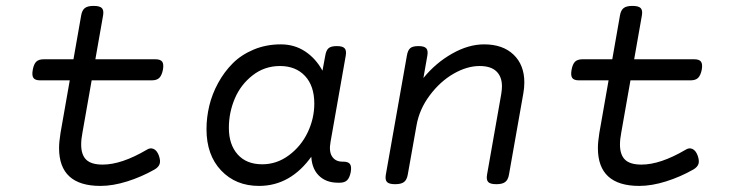

<svg xmlns="http://www.w3.org/2000/svg" viewBox="-20 -610 2438 641"><path d="M251 -558.6 182.1 -166.5Q177.2 -136.2 177.2 -115.7Q177.2 10.7 315.4 10.7Q356.9 10.7 404.8 -4.4Q452.6 -19.5 495.6 -43.9Q509.3 -51.8 512.9 -62.5Q516.6 -73.2 510.3 -90.8Q503.9 -107.9 492.7 -112.8Q481.4 -117.7 469.7 -109.9Q385.7 -60.5 322.8 -60.5Q284.7 -60.5 267.8 -76.9Q251 -93.3 251 -127.4Q251 -145.5 255.4 -168L324.2 -558.6Q327.1 -575.7 320.1 -583Q313 -590.3 292.5 -590.3Q272.5 -590.3 263.2 -583Q253.9 -575.7 251 -558.6ZM126 -412.1Q109.4 -412.1 101.1 -404.1Q92.8 -396 89.4 -377Q85.9 -357.9 91.6 -349.9Q97.2 -341.8 113.8 -341.8H486.8Q503.4 -341.8 511.7 -349.9Q520 -357.9 523.9 -377Q527.3 -396 521.5 -404.1Q515.6 -412.1 499 -412.1Z M669.4 -178.7Q669.4 -92.3 718.3 -40.8Q767.1 10.7 844.7 10.7Q950.7 10.7 1021.5 -89.8L1019 -95.7Q1019 -50.3 1043.2 -25.1Q1067.4 0 1108.4 0H1113.8Q1130.4 0 1138.7 -8.1Q1147 -16.1 1150.9 -35.2Q1154.3 -54.2 1148.4 -62.3Q1142.6 -70.3 1126 -70.3H1123.5Q1100.1 -70.3 1088.9 -87.2Q1077.6 -104 1083.5 -136.2L1134.3 -424.3Q1137.2 -441.4 1130.6 -448.7Q1124 -456.1 1105 -456.1H1104Q1085 -456.1 1076.9 -449Q1068.8 -441.9 1065.9 -424.3L1056.6 -374Q1034.2 -415 998.5 -438.5Q962.9 -461.9 917.5 -461.9Q868.7 -461.9 827.1 -444.6Q785.6 -427.2 757.1 -398.7Q728.5 -370.1 708.3 -333Q688 -295.9 678.7 -256.8Q669.4 -217.8 669.4 -178.7ZM1029.3 -264.2Q1029.3 -214.4 1007.3 -168.2Q985.4 -122.1 944.8 -91.8Q904.3 -61.5 855.5 -61.5Q802.7 -61.5 773.4 -94.5Q744.1 -127.4 744.1 -183.1Q744.1 -234.4 763.9 -281Q783.7 -327.6 823.5 -358.6Q863.3 -389.6 914.6 -389.6Q967.3 -389.6 998.3 -356.4Q1029.3 -323.2 1029.3 -264.2Z M1393.6 -349.6 1406.7 -424.3Q1409.7 -441.4 1403.1 -448.7Q1396.5 -456.1 1377.4 -456.1H1376.5Q1357.4 -456.1 1349.4 -449Q1341.3 -441.9 1338.4 -424.3L1268.1 -26.9Q1265.1 -9.8 1272 -2.4Q1278.8 4.9 1298.8 4.9H1299.8Q1319.3 4.9 1328.9 -2.4Q1338.4 -9.8 1341.3 -26.9L1370.6 -191.4Q1379.9 -245.1 1414.6 -291.5Q1449.2 -337.9 1494.1 -363.8Q1539.1 -389.6 1581.1 -389.6Q1618.7 -389.6 1637.2 -371.8Q1655.8 -354 1655.8 -321.8Q1655.8 -311 1653.3 -295.4L1606 -26.9Q1603 -9.8 1609.9 -2.4Q1616.7 4.9 1636.7 4.9H1637.7Q1657.2 4.9 1666.7 -2.4Q1676.3 -9.8 1679.2 -26.9L1727.1 -297.9Q1730.5 -316.4 1730.5 -335Q1730.5 -393.1 1694.6 -427.5Q1658.7 -461.9 1596.2 -461.9Q1543.9 -461.9 1489.3 -430.9Q1434.6 -399.9 1393.6 -349.6Z M2049.8 -558.6 1981 -166.5Q1976.1 -136.2 1976.1 -115.7Q1976.1 10.7 2114.3 10.7Q2155.8 10.7 2203.6 -4.4Q2251.5 -19.5 2294.4 -43.9Q2308.1 -51.8 2311.8 -62.5Q2315.4 -73.2 2309.1 -90.8Q2302.7 -107.9 2291.5 -112.8Q2280.3 -117.7 2268.6 -109.9Q2184.6 -60.5 2121.6 -60.5Q2083.5 -60.5 2066.7 -76.9Q2049.8 -93.3 2049.8 -127.4Q2049.8 -145.5 2054.2 -168L2123 -558.6Q2126 -575.7 2118.9 -583Q2111.8 -590.3 2091.3 -590.3Q2071.3 -590.3 2062 -583Q2052.7 -575.7 2049.8 -558.6ZM1924.8 -412.1Q1908.2 -412.1 1899.9 -404.1Q1891.6 -396 1888.2 -377Q1884.8 -357.9 1890.4 -349.9Q1896 -341.8 1912.6 -341.8H2285.6Q2302.2 -341.8 2310.5 -349.9Q2318.8 -357.9 2322.8 -377Q2326.2 -396 2320.3 -404.1Q2314.5 -412.1 2297.9 -412.1Z"/></svg>

Font: Courier Prime Code
Style: Italic
Weight: 400
Italic angle: -10°
Designer: Alan Dague-Greene
Foundry: Quote-Unquote Apps
Version: Version 3.18